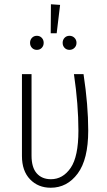

<svg xmlns="http://www.w3.org/2000/svg" viewBox="-20 -870 504 901"><path d="M394 -257Q394 -122 344.5 -55.5Q295 11 218 11Q159 11 121 -28.5Q83 -68 83 -138V-522H128V-140Q128 -84 152.5 -56.5Q177 -29 219 -29Q275 -29 311.5 -82Q348 -135 348 -257Q348 -379 327 -522H372Q394 -377 394 -257ZM219 -850 262 -847 246 -714H218ZM185 -669Q185 -655 176 -645.5Q167 -636 153 -636Q139 -636 130 -645.5Q121 -655 121 -669Q121 -683 130 -692.5Q139 -702 153 -702Q167 -702 176 -692.5Q185 -683 185 -669ZM339 -669Q339 -655 329.5 -645.5Q320 -636 306 -636Q292 -636 283 -645.5Q274 -655 274 -669Q274 -683 283 -692.5Q292 -702 306 -702Q320 -702 329.5 -692.5Q339 -683 339 -669Z"/></svg>

Font: Fira Sans Extra Condensed ExtraLight
Style: Regular
Weight: 275
Width: 1
Designer: Carrois Corporate & Edenspiekermann AG
Foundry: Carrois Corporate GbR & Edenspiekermann AG
Version: Version 4.203